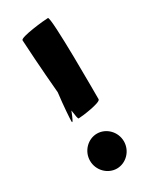

<svg xmlns="http://www.w3.org/2000/svg" viewBox="-150 -583 517 638"><g transform="rotate(-30 108.5 -264.0)"><path d="M36 -57C36 -20 66 10 101 10C136 10 166 -20 166 -57C166 -94 136 -124 101 -124C66 -124 36 -94 36 -57ZM42 -516C42 -508 49 -397 57 -308C51 -259 48 -212 48 -202C48 -190 56 -207 66 -233C69 -211 71 -198 74 -198C87 -198 163 -208 163 -220C163 -233 164 -538 152 -538C139 -538 42 -528 42 -516Z"/></g></svg>

Font: Ampere
Style: SC
Weight: 400
Version: Version 1